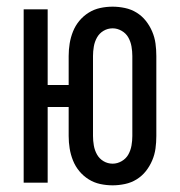

<svg xmlns="http://www.w3.org/2000/svg" viewBox="-20 -548 540 576"><path d="M318 8Q299 8 280.5 4Q262 0 246 -10Q230 -20 218 -34.5Q206 -49 199 -66.5Q192 -84 189 -102.5Q186 -121 186 -140V-227H123V0H51V-520H123V-293H186V-380Q186 -399 189 -417.5Q192 -436 199 -453.5Q206 -471 218 -485.5Q230 -500 246 -510Q262 -520 280.5 -524Q299 -528 318 -528Q336 -528 355 -524Q374 -520 390 -510Q406 -500 417.5 -485.5Q429 -471 436.5 -453.5Q444 -436 446.5 -417.5Q449 -399 449 -380V-140Q449 -121 446.5 -102.5Q444 -84 436.5 -66.5Q429 -49 417.5 -34.5Q406 -20 390 -10Q374 0 355 4Q336 8 318 8ZM318 -57Q332 -57 345 -64.5Q358 -72 365 -84.5Q372 -97 374.5 -111.5Q377 -126 377 -140V-380Q377 -394 374.5 -408.5Q372 -423 365 -435.5Q358 -448 345 -455.5Q332 -463 318 -463Q303 -463 290.5 -455.5Q278 -448 271 -435.5Q264 -423 261.5 -408.5Q259 -394 259 -380V-140Q259 -126 261.5 -111.5Q264 -97 271 -84.5Q278 -72 290.5 -64.5Q303 -57 318 -57Z"/></svg>

Font: Iosevka Fixed
Style: Regular
Weight: 400
Monospace: yes
Designer: Belleve Invis
Foundry: Belleve Invis
Version: Version 33.2.4